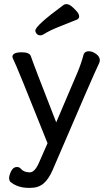

<svg xmlns="http://www.w3.org/2000/svg" viewBox="-20 -739 540 929"><path d="M127 170Q166 170 191 148.5Q216 127 235 83Q433 -379 459 -432Q463 -440 463 -447Q463 -465 445 -478Q427 -491 410 -491Q391 -491 385 -477Q372 -428 353 -384L252 -147Q139 -436 129 -468Q122 -486 85 -486Q40 -486 40 -464L42 -457Q60 -423 210 -46L170 45Q149 95 124 95Q97 95 82 79Q75 69 62 69Q44 69 34 89Q24 109 24 124Q24 132 29 140Q65 170 118 170ZM176 -568Q183 -568 191 -573Q221 -592 264.5 -609Q308 -626 352 -644Q363 -649 363 -659Q363 -671 351.5 -684Q340 -697 327 -708Q314 -719 301 -719Q294 -719 289 -716Q151 -615 151 -591Q151 -583 157.5 -575.5Q164 -568 176 -568Z"/></svg>

Font: LXGW WenKai Mono TC
Style: Bold
Weight: 700
Designer: LXGW / Fontworks Inc.
Foundry: LXGW / Fontworks Inc.
Version: Version 1.330